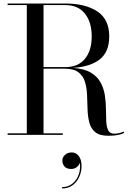

<svg xmlns="http://www.w3.org/2000/svg" viewBox="-20 -770 746 1096"><path d="M336 147.3Q336 127.3 351.4 113.7Q366.8 100.1 389.6 100.1Q413.2 100.1 429.4 120.3Q445.6 140.5 445.6 178.5Q445.6 209.3 432.8 238.5Q420 267.7 395.2 286.7Q370.4 305.7 334.4 305.7V298.1Q369.6 298.1 394.2 277.5Q418.8 256.9 429.8 224.9Q440.8 192.9 435.6 158.5Q432.4 171.7 419.2 183.1Q406 194.5 386.4 194.5Q360.8 194.5 348.4 180.7Q336 166.9 336 147.3ZM23.5 -9H133V-741H23.5V-750H353.5Q467 -750 535.2 -705Q603.5 -660 603.5 -562.5Q603.5 -474 550 -431.5Q496.5 -389 396 -382.5Q460.5 -378 498 -355.8Q535.5 -333.5 554 -299.5Q572.5 -265.5 578.5 -226.2Q584.5 -187 584.8 -148.2Q585 -109.5 586.5 -77.5Q588 -45.5 597.5 -26.2Q607 -7 632 -7Q648 -7 661.2 -10.2Q674.5 -13.5 685 -19L688.5 -11Q676.5 -4 653.5 0.5Q630.5 5 598.5 5Q548.5 5 523.5 -15.8Q498.5 -36.5 489.8 -70.8Q481 -105 479.8 -145.8Q478.5 -186.5 477 -227.2Q475.5 -268 465.2 -302.2Q455 -336.5 428 -357.2Q401 -378 348.5 -378H228.5V-9H338.5V0H23.5ZM353.5 -741H228.5V-387H353.5Q425.5 -387 464.5 -433.8Q503.5 -480.5 503.5 -562.5Q503.5 -644 464.5 -692.5Q425.5 -741 353.5 -741Z"/></svg>

Font: Bodoni* 24pt
Style: Regular
Weight: 400
Version: Version 2.3